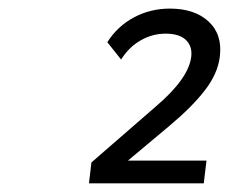

<svg xmlns="http://www.w3.org/2000/svg" viewBox="-20 -731 584 449"><path d="M188 -302.2 193.8 -351.1 343.3 -481Q382.8 -514.6 403.3 -543.5Q423.8 -572.3 427.2 -597.7Q430.2 -622.6 414.8 -637.5Q399.4 -652.3 367.2 -652.3Q336.4 -652.3 309.1 -636.7Q281.7 -621.1 263.2 -591.8L231 -632.3Q254.4 -669.4 293 -690.2Q331.5 -710.9 377.4 -710.9Q435.1 -710.9 467.8 -680.7Q500.5 -650.4 494.1 -598.6Q489.3 -559.1 459.5 -520.3Q429.7 -481.4 376 -436.5L279.3 -355.5H462.9L456.5 -302.2Z"/></svg>

Font: Ride
Style: Italic
Weight: 400
Version: Version 3.000